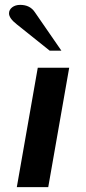

<svg xmlns="http://www.w3.org/2000/svg" viewBox="-20 -768 353 788"><path d="M135 -490H264L178 0H49ZM49 -668Q17 -693 17 -713Q17 -728 30 -738Q43 -748 63 -748Q103 -748 123 -718L232 -560H184Z"/></svg>

Font: Fahkwang SemiBold
Style: Italic
Weight: 600
Italic angle: -10°
Version: Version 1.000; ttfautohint (v1.6)